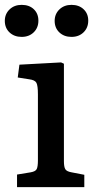

<svg xmlns="http://www.w3.org/2000/svg" viewBox="-32 -770 390 790"><path d="M-12.2 -684.1Q-12.2 -712.4 7.3 -731.2Q26.9 -750 57.1 -750Q88.4 -750 107.2 -731.9Q126 -713.9 126 -685.1Q126 -655.8 106.7 -637Q87.4 -618.2 57.1 -618.2Q26.9 -618.2 7.3 -636.5Q-12.2 -654.8 -12.2 -684.1ZM192.9 -684.1Q192.9 -712.4 212.4 -731.2Q231.9 -750 262.2 -750Q293 -750 312 -731.9Q331.1 -713.9 331.1 -685.1Q331.1 -655.8 311.8 -637Q292.5 -618.2 262.2 -618.2Q231.9 -618.2 212.4 -636.5Q192.9 -654.8 192.9 -684.1ZM38.1 0V-51.8L94.2 -61Q114.3 -64.5 119.1 -74.5Q124 -84.5 124 -109.9V-381.8Q124 -417.5 117.9 -429.2Q111.8 -440.9 87.9 -443.8L41 -451.2L47.9 -503.9L219.2 -513.2L231 -507.8V-106.9Q231 -83.5 236.6 -74Q242.2 -64.5 262.2 -61L314.9 -50.8V0Z"/></svg>

Font: Literata Book Medium
Style: Regular
Weight: 500
Designer: Latin by Veronika Burian and Jose Scaglione. Greek by Irene Vlachou. Cyrillic by Vera Evstafieva
Foundry: TypeTogether
Version: Version 2.003;PS 002.003;hotconv 1.0.88;makeotf.lib2.5.64775